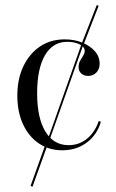

<svg xmlns="http://www.w3.org/2000/svg" viewBox="-20 -582 456 758"><path d="M172.6 -21 166.1 -24.2 302.4 -409.7 308.9 -405.6ZM108.1 155.6 100.8 151.6 162.9 -21.8 170.2 -16.9ZM309.7 -405.6 302.4 -409.7 362.1 -562.1 369.4 -558.9ZM225.8 11.3Q173.4 11.3 133.5 -15.7Q93.5 -42.7 71 -91.5Q48.4 -140.3 48.4 -204Q48.4 -270.2 72.2 -320.2Q96 -370.2 137.9 -398.4Q179.8 -426.6 235.5 -426.6Q274.2 -426.6 305.2 -413.7Q336.3 -400.8 354.8 -379.4Q373.4 -358.1 373.4 -330.6Q373.4 -308.9 360.5 -295.6Q347.6 -282.3 328.2 -282.3Q311.3 -282.3 300.8 -291.9Q290.3 -301.6 290.3 -316.1Q290.3 -331.5 296.4 -342.3Q302.4 -353.2 308.5 -362.5Q314.5 -371.8 314.5 -381.5Q314.5 -396.8 294.4 -406.9Q274.2 -416.9 245.2 -416.9Q188.7 -416.9 157.7 -364.1Q126.6 -311.3 126.6 -213.7Q126.6 -116.1 159.3 -62.5Q191.9 -8.9 250.8 -8.9Q291.9 -8.9 323 -33.9Q354 -58.9 370.2 -104.8L378.2 -100.8Q362.9 -49.2 322.2 -19Q281.5 11.3 225.8 11.3Z"/></svg>

Font: Playfair 144pt SemiCondensed Light
Style: Regular
Weight: 300
Width: 4
Designer: Claus Eggers Sørensen
Foundry: Claus Eggers Sørensen
Version: Version 2.203